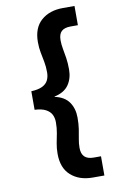

<svg xmlns="http://www.w3.org/2000/svg" viewBox="-105 -868 685 1102"><g transform="rotate(-10 237.0 -317.0)"><path d="M343 177Q265 177 216.5 134Q168 91 168 8Q168 -25 173.5 -53Q179 -81 184.5 -109.5Q190 -138 190 -172Q190 -198 180 -217.5Q170 -237 146.5 -249.5Q123 -262 82 -264V-372Q123 -374 146.5 -385.5Q170 -397 180 -417Q190 -437 190 -463Q190 -497 184.5 -525.5Q179 -554 173.5 -582Q168 -610 168 -643Q168 -726 216.5 -768.5Q265 -811 343 -811H411V-699H368Q333 -699 315.5 -683Q298 -667 298 -631Q298 -606 303 -580Q308 -554 312.5 -524.5Q317 -495 317 -458Q317 -405 291 -368Q265 -331 208 -319V-317Q265 -305 291 -267.5Q317 -230 317 -177Q317 -140 312.5 -110.5Q308 -81 303 -55.5Q298 -30 298 -4Q298 31 315.5 48Q333 65 368 65H411V177Z"/></g></svg>

Font: DM Sans 11pt
Style: Bold
Weight: 700
Version: Version 4.004;gftools[0.9.30]